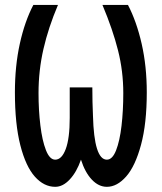

<svg xmlns="http://www.w3.org/2000/svg" viewBox="-20 -724 640 760"><path d="M39 -358.5Q39 -463 58.5 -551.2Q78 -639.5 112 -704.5H209.5Q171.5 -615 152 -530Q132.5 -445 132.5 -355.5Q132.5 -288 139.8 -227.8Q147 -167.5 161.8 -129.8Q176.5 -92 198.5 -92Q224.5 -92 240.2 -134Q256 -176 256 -257.5V-378H345.5Q345.5 -320 348 -266Q352.5 -92 403 -92Q425 -92 439.5 -129Q454 -166 461 -225.8Q468 -285.5 468 -355.5Q468 -442 447.2 -524.5Q426.5 -607 385.5 -704.5H486.5Q520.5 -639.5 540.8 -550.5Q561 -461.5 561 -358.5Q561 -235 538.2 -150.8Q515.5 -66.5 479.5 -25.5Q443.5 15.5 403 15.5Q370.5 15.5 343.5 -13Q316.5 -41.5 300.5 -92Q283.5 -43 256.2 -13.8Q229 15.5 198.5 15.5Q154 15.5 118 -24.8Q82 -65 60.5 -149Q39 -233 39 -358.5Z"/></svg>

Font: JuliaMono Medium
Style: Regular
Weight: 500
Monospace: yes
Designer: cormullion
Foundry: corm
Version: Version 0.054; ttfautohint (v1.8.4)